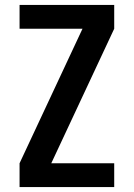

<svg xmlns="http://www.w3.org/2000/svg" viewBox="-20 -755 540 775"><path d="M59 0V-96L313 -639H59V-735H441V-639L187 -96H441V0Z"/></svg>

Font: Iosevka SS08 Regular
Style: Bold
Weight: 700
Monospace: yes
Designer: Belleve Invis
Foundry: Belleve Invis
Version: Version 16.3.4; ttfautohint (v1.8.4)